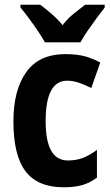

<svg xmlns="http://www.w3.org/2000/svg" viewBox="-20 -786 472 816"><path d="M251 10Q140 10 88.5 -58Q37 -126 37 -270Q37 -403 91.5 -479.5Q146 -556 258 -556Q309 -556 343.5 -546Q378 -536 406 -520L368 -412Q338 -427 313.5 -435Q289 -443 265 -443Q174 -443 174 -271Q174 -104 268 -104Q304 -104 332.5 -115Q361 -126 392 -149V-31Q361 -8 328 1Q295 10 251 10ZM171 -606Q160 -626 141.5 -653.5Q123 -681 103 -708Q83 -735 67 -754V-766H151Q171 -751 197 -729Q223 -707 246 -679Q268 -708 294 -728.5Q320 -749 342 -766H425V-754Q410 -735 390 -708Q370 -681 351.5 -654Q333 -627 322 -606Z"/></svg>

Font: Noto Sans Gurmukhi Condensed
Style: Bold
Weight: 700
Width: 3
Designer: Jelle Bosma - Monotype Design Team
Foundry: Monotype Imaging Inc.
Version: Version 2.004; ttfautohint (v1.8.4.7-5d5b)